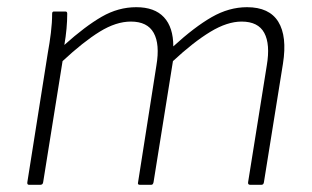

<svg xmlns="http://www.w3.org/2000/svg" viewBox="-20 -514 869 534"><path d="M61 0Q55 0 56 -7L113 -367Q118 -394 121.5 -422.5Q125 -451 125 -476Q125 -482 130 -482H162Q167 -482 167 -476Q167 -456 165 -434Q163 -412 159 -389Q217 -441 263 -467.5Q309 -494 359 -494Q410 -494 436 -466Q462 -438 462 -385Q521 -439 569 -466.5Q617 -494 667 -494Q729 -494 754 -453.5Q779 -413 767 -337L714 -7Q713 0 707 0H676Q669 0 670 -7L722 -332Q732 -391 715 -422.5Q698 -454 652 -454Q612 -454 565 -425.5Q518 -397 461 -344L407 -7Q406 -3 404.5 -1.5Q403 0 400 0H369Q362 0 364 -7L415 -332Q425 -391 407.5 -422.5Q390 -454 344 -454Q303 -454 257.5 -426Q212 -398 154 -344L100 -7Q99 0 92 0Z"/></svg>

Font: Sofia Sans ExtraLight
Style: Italic
Weight: 250
Italic angle: -9°
Version: Version 4.100-B